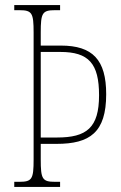

<svg xmlns="http://www.w3.org/2000/svg" viewBox="-20 -734 474 754"><path d="M36 0H216V-20H196C146 -20 140 -31 140 -108V-169H202C333 -169 397 -214 397 -364C397 -499 344 -555 219 -555H140V-606C140 -683 146 -694 196 -694H216V-714H36V-694H56C106 -694 112 -683 112 -606V-108C112 -31 106 -20 56 -20H36ZM204 -194H140V-530H217C328 -530 369 -485 369 -360C369 -232 320 -194 204 -194Z"/></svg>

Font: Noto Serif Armenian ExtraCondensed Thin
Style: Regular
Weight: 100
Width: 2
Designer: Monotype Design Team
Foundry: Monotype Imaging Inc.
Version: Version 2.008